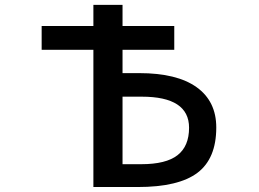

<svg xmlns="http://www.w3.org/2000/svg" viewBox="-20 -751 1040 772"><path d="M472.7 -457H540Q691.4 -457 770.5 -400.4Q849.6 -343.8 849.6 -238.3Q849.6 -113.3 773.9 -56.2Q698.2 1 533.2 1H355.5V-550.8H147.5V-646.5H355.5V-731.4H472.7V-646.5H680.7V-550.8H472.7ZM472.7 -90.8H547.9Q647.5 -90.8 693.8 -127Q740.2 -163.1 740.2 -237.3Q740.2 -362.3 549.8 -362.3H472.7Z"/></svg>

Font: Gen Shin Gothic Monospace Medium
Style: Regular
Weight: 500
Designer: [Source Han Sans]
Ryoko NISHIZUKA  (kana & ideographs); Paul D. Hunt (Latin, Greek & Cyrillic); Wenlong ZHANG  (bopomofo
Version: Version 1.002.20150607